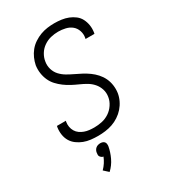

<svg xmlns="http://www.w3.org/2000/svg" viewBox="-233 -854 1066 1206"><g transform="rotate(-30 300.0 -251.5)"><path d="M248 8Q222 8 195.5 5Q169 2 145.5 -7Q122 -16 101.5 -31Q81 -46 68.5 -67Q56 -88 52 -114Q48 -140 52 -167L54 -176H119Q119 -174 118 -172.5Q117 -171 117 -170Q114 -151 117 -133.5Q120 -116 129 -101Q138 -86 152 -76Q166 -66 182.5 -60Q199 -54 217 -52Q235 -50 253 -50Q281 -50 309 -56Q337 -62 361.5 -78Q386 -94 403 -119.5Q420 -145 424 -172Q429 -201 420.5 -227.5Q412 -254 394.5 -274Q377 -294 354 -307.5Q331 -321 306 -332Q281 -343 257.5 -355.5Q234 -368 212.5 -384Q191 -400 173 -419.5Q155 -439 144 -463.5Q133 -488 129 -515.5Q125 -543 129 -572Q134 -597 144.5 -621Q155 -645 172 -666Q189 -687 212.5 -702.5Q236 -718 260.5 -727Q285 -736 310.5 -739.5Q336 -743 361 -743Q387 -743 412.5 -739.5Q438 -736 461 -727Q484 -718 503.5 -703Q523 -688 534 -666.5Q545 -645 549 -620Q553 -595 549 -568L547 -559H482Q483 -561 483.5 -562.5Q484 -564 484 -566Q489 -592 480.5 -617Q472 -642 453 -657.5Q434 -673 408 -679Q382 -685 356 -685Q329 -685 302 -678.5Q275 -672 251 -655.5Q227 -639 212 -614.5Q197 -590 193 -563Q188 -535 196 -508Q204 -481 222 -461.5Q240 -442 263 -428.5Q286 -415 310.5 -403.5Q335 -392 358.5 -379.5Q382 -367 403.5 -351.5Q425 -336 443 -316Q461 -296 472.5 -272Q484 -248 488 -220Q492 -192 488 -164Q484 -138 472 -113Q460 -88 442 -67.5Q424 -47 400.5 -31.5Q377 -16 352 -7.5Q327 1 300.5 4.5Q274 8 248 8ZM196 240 163 210Q179 194 191 175.5Q203 157 211 137Q204 136 198.5 132Q193 128 189 122.5Q185 117 185 110Q185 103 186 96Q187 87 191 79Q195 71 202 65Q209 59 218 56.5Q227 54 235 54Q243 54 251 56.5Q259 59 264 65Q269 71 270 79Q271 87 270 96Q263 135 245 173Q227 211 196 240Z"/></g></svg>

Font: Iosevka Light Extended Oblique
Style: Regular
Weight: 300
Width: 7
Italic angle: -9°
Monospace: yes
Designer: Belleve Invis
Foundry: Belleve Invis
Version: Version 32.5.0; ttfautohint (v1.8.4)